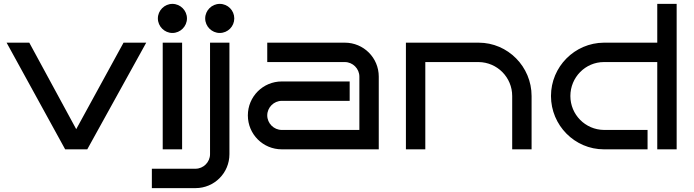

<svg xmlns="http://www.w3.org/2000/svg" viewBox="-20 -770 3581 990"><path d="M617 -550 373 -104 131 -550H14L316 0H430L734 -550Z M944 -675C944 -716 910 -750 869 -750C828 -750 794 -716 794 -675C794 -634 828 -600 869 -600C910 -600 944 -634 944 -675ZM919 -550H819V0H919Z M1163 -550H1063V25C1063 66 1029 100 988 100H763V200H988C1085 200 1163 122 1163 25ZM1188 -675C1188 -716 1155 -750 1113 -750C1072 -750 1038 -716 1038 -675C1038 -634 1072 -600 1113 -600C1155 -600 1188 -634 1188 -675Z M1933 -375C1933 -472 1855 -550 1758 -550H1358V-450H1758C1799 -450 1833 -416 1833 -375V-100H1433C1392 -100 1358 -134 1358 -175C1358 -216 1392 -250 1433 -250H1783V-350H1433C1336 -350 1258 -272 1258 -175C1258 -78 1336 0 1433 0H1933Z M2173 -450H2448C2544 -449 2621 -371 2621 -275V0H2721V-275C2721 -426 2599 -550 2448 -550H2073V0H2173Z M3469 -750H3369V-550H3094C2943 -549 2821 -426 2821 -275C2821 -124 2943 0 3094 0H3319V-100H3094C2998 -101 2921 -179 2921 -275C2921 -371 2998 -450 3094 -450H3369V0H3469Z"/></svg>

Font: Bruno Ace
Style: Regular
Weight: 400
Designer: Astigmatic (AOETI)
Foundry: Astigmatic (AOETI)
Version: Version 1.000